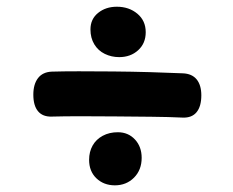

<svg xmlns="http://www.w3.org/2000/svg" viewBox="-20 -602 690 568"><path d="M520.6 -254.1Q479.6 -256.1 427.6 -256.6Q375.6 -257.1 321.1 -257.6Q266.6 -258.1 217.6 -258.1Q168.6 -258.1 133.6 -257.1Q106.6 -256.1 92.6 -272.8Q78.6 -289.4 78.6 -322Q78.6 -353 92.6 -371.1Q106.6 -389.1 133.6 -390.1Q165.6 -391.1 213.1 -391.1Q260.6 -391.1 315.1 -390.6Q369.6 -390.1 423.1 -388.6Q476.6 -387.1 520.6 -385.1Q547.8 -384.1 561.7 -367.2Q575.6 -350.2 575.6 -320Q575.6 -287.4 561.7 -270.3Q547.8 -253.1 520.6 -254.1ZM319.6 -53.7Q286.7 -53.9 265.1 -74.6Q243.6 -95.3 243.6 -129.1Q243.6 -152.8 253.9 -171.3Q264.3 -189.8 283.9 -200.3Q303.4 -210.8 328.6 -210.8Q359.4 -210.8 379.3 -189.3Q399.1 -167.9 399.1 -135.1Q399.1 -99.2 376.4 -76.4Q353.7 -53.7 319.6 -53.7ZM332.6 -433Q309.7 -433 290 -442.6Q270.3 -452.2 258.9 -471Q247.6 -489.8 247.6 -514.9Q247.6 -545.6 270.2 -563.8Q292.8 -582.1 325.6 -582.1Q361.7 -582.1 386.4 -561.4Q411.1 -540.8 411.1 -506.7Q411.1 -473.8 388.7 -453.4Q366.3 -433 332.6 -433Z"/></svg>

Font: Playpen Sans Deva
Style: Regular
Weight: 400
Designer: Pooja Saxena, Gunjan Panchal, Laura Meseguer, Veronika Burian, José Scaglione
Foundry: TypeTogether
Version: Version 2.000